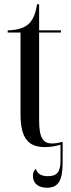

<svg xmlns="http://www.w3.org/2000/svg" viewBox="-20 -678 330 898"><path d="M190 10C220 10 245 4 263 -1V73C263 126 247 146 203 146C172 146 154 133 148 112C139 117 134 129 134 145C134 179 158 200 200 200C253 200 273 166 273 82V-15C252 -9 238 -7 223 -7C182 -7 163 -33 163 -115V-526H265V-536H163V-658H153C147 -616 135 -582 108 -561C88 -546 59 -537 16 -536V-526H76V-144C76 -28 115 10 190 10Z"/></svg>

Font: Noto Serif Display ExtraCondensed
Style: Regular
Weight: 400
Width: 2
Designer: Monotype Design Team
Foundry: Monotype Imaging Inc.
Version: Version 2.009